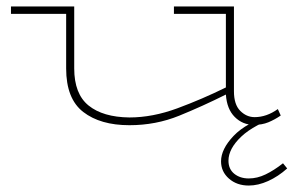

<svg xmlns="http://www.w3.org/2000/svg" viewBox="-20 -377 950 595"><path d="M14 -334V-357H210V-165Q210 -86 254.5 -50Q299 -14 381 -13Q453 -13 530 -41.5Q607 -70 680 -106V-334H519V-357H705V-94Q705 -53 724.5 -33.5Q744 -14 769 -14Q806 -14 841 -39L850 -19Q831 -6 811.5 2Q792 10 767 10Q732 10 707.5 -14.5Q683 -39 680 -84Q608 -48 535.5 -18.5Q463 11 381 11Q291 11 238 -30Q185 -71 185 -165V-334ZM751 198Q714 198 689.5 176.5Q665 155 665 123Q665 85 704 44Q743 3 826 -23L850 -19Q767 9 727.5 46.5Q688 84 688 121Q688 147 706 161.5Q724 176 751 176Q777 176 803 163.5Q829 151 857 129L870 145Q842 170 811 184Q780 198 751 198Z"/></svg>

Font: Padyakke Expanded One
Style: Regular
Weight: 400
Designer: James Puckett
Foundry: Dunwich Type Founders
Version: Version 1.500; ttfautohint (v1.8.4.7-5d5b)